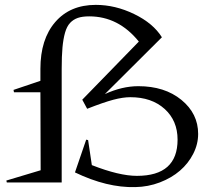

<svg xmlns="http://www.w3.org/2000/svg" viewBox="-20 -745 864 784"><path d="M145 -463.9Q145 -585 205.6 -655Q266.1 -725.1 371.1 -725.1Q450.7 -725.1 528.1 -687.5Q605.5 -649.9 641.1 -592.8L408.2 -360.8Q478.5 -393.1 544.9 -393.1Q652.3 -393.1 720.7 -337.2Q789.1 -281.2 789.1 -198.2Q789.1 -156.2 769 -116.9Q749 -77.6 714.8 -48.1Q680.7 -18.6 632.8 -0.2Q585 18.1 532.2 19Q417 22 286.1 -41L332 -174.8L339.8 -172.9L355 -70.8Q466.8 -26.9 539.1 -26.9Q705.1 -26.9 705.1 -174.8Q705.1 -252.4 652.1 -300.3Q599.1 -348.1 512.2 -348.1Q481.9 -348.1 442.4 -337.6Q402.8 -327.1 335.9 -300.8L315.9 -337.9L546.9 -575.2Q463.9 -678.2 344.2 -678.2Q316.4 -678.2 297.9 -671.9Q279.3 -665.5 266.1 -651.4Q252.9 -637.2 245.6 -611.6Q238.3 -585.9 235.1 -551Q231.9 -516.1 231.9 -463.9V0H7.8L5.9 -7.8L146 -49.8L145 -368.2H37.1L35.2 -377.9L145 -415Z"/></svg>

Font: Halibut Exp
Style: Regular
Weight: 400
Width: 7
Designer: Matteo Maggi
Foundry: Collletttivo
Version: Version 3.080 | FøM Fix